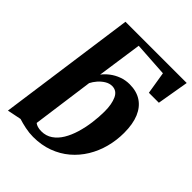

<svg xmlns="http://www.w3.org/2000/svg" viewBox="-219 -891 1021 1021"><g transform="rotate(45 292.0 -380.0)"><path d="M208.5 10.5Q179 10.5 148 4Q117 -2.5 94 -10L15 6L123 -770H583.5L553 -591H478L457.5 -717L263 -729.5L226.5 -476Q241.5 -496 263.8 -513Q286 -530 314.2 -540.5Q342.5 -551 374 -551Q426 -551 462 -527.5Q498 -504 517 -458.8Q536 -413.5 536 -347Q536 -291 522 -238.2Q508 -185.5 480.5 -140.2Q453 -95 413.2 -61.2Q373.5 -27.5 322 -8.5Q270.5 10.5 208.5 10.5ZM218.5 -41.5Q253.5 -41.5 280.5 -60Q307.5 -78.5 326.5 -110Q345.5 -141.5 357.8 -182.2Q370 -223 376 -267.5Q382 -312 382 -355Q382 -409 366 -443.8Q350 -478.5 314.5 -478.5Q294.5 -478.5 275.2 -466.8Q256 -455 241 -437.8Q226 -420.5 217 -402.5L169.5 -55.5Q177.5 -49 189.8 -45.2Q202 -41.5 218.5 -41.5Z"/></g></svg>

Font: Merriweather 60pt ExtraBold
Style: Italic
Weight: 800
Italic angle: -7.8°
Version: Version 2.101